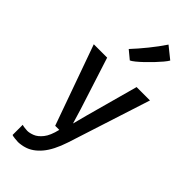

<svg xmlns="http://www.w3.org/2000/svg" viewBox="-354 -957 1259 1259"><g transform="rotate(45 275.5 -327.0)"><path d="M69 240V146Q77.5 149 93.8 151Q110 153 118 153Q138.5 153 166.2 142.2Q194 131.5 220.2 98.8Q246.5 66 262 0H224L25 -557H149L265 -196L296 -93L323 -196L422 -557H546L361 17Q328 117.5 282.5 170.8Q237 224 183 239Q172.5 242.5 155.5 245.2Q138.5 248 127 248Q116 248 94.8 245.5Q73.5 243 69 240ZM267 -649 209 -697Q251 -742 294.5 -795.8Q338 -849.5 373 -902L455 -836Q447.5 -822.5 429.5 -801Q411.5 -779.5 388.5 -755.2Q365.5 -731 341.5 -708.2Q317.5 -685.5 297.8 -669.5Q278 -653.5 267 -649Z"/></g></svg>

Font: Merriweather Sans
Style: Regular
Weight: 400
Designer: Eben Sorkin
Foundry: Eben Sorkin
Version: Version 1.008; ttfautohint (v1.7.19-72a1) -l 8 -r 50 -G 200 